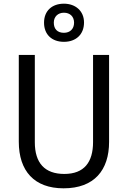

<svg xmlns="http://www.w3.org/2000/svg" viewBox="-20 -1012 694 1042"><path d="M327 -785C391 -785 436 -824 436 -890C436 -953 389 -992 327 -992C262 -992 219 -953 219 -889C219 -824 262 -785 327 -785ZM327 -834C291 -834 272 -855 272 -889C272 -922 295 -943 327 -943C360 -943 382 -922 382 -889C382 -855 360 -834 327 -834ZM572 -242V-714H485V-241C485 -132 437 -68 329 -68C223 -68 169 -127 169 -240V-714H82V-243C82 -84 166 10 325 10C492 10 572 -89 572 -242Z"/></svg>

Font: Noto Sans Lao SemiCondensed
Style: Regular
Weight: 400
Width: 4
Designer: Monotype Design Team
Foundry: Monotype Imaging Inc.
Version: Version 2.003